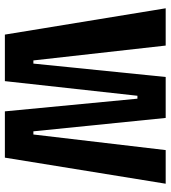

<svg xmlns="http://www.w3.org/2000/svg" viewBox="24 -724 700 788"><g transform="rotate(90 374.0 -330.0)"><path d="M122 0 14 -660H167L228 -117H241L296 -660H464L519 -117H532L596 -660H734L627 0H437L385 -544H373L313 0Z"/></g></svg>

Font: Bricolage Grotesque Condensed
Style: Bold
Weight: 700
Width: 3
Designer: Mathieu Triay
Foundry: Atelier Triay
Version: Version 1.001;gftools[0.9.33.dev8+g029e19f]